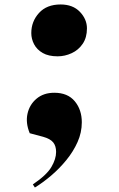

<svg xmlns="http://www.w3.org/2000/svg" viewBox="-20 -619 533 859"><path d="M120 -471Q120 -523 154.5 -561Q189 -599 251 -599Q306 -599 337.5 -566Q369 -533 369 -492Q369 -451 350 -423Q331 -395 300.5 -381Q270 -367 238 -367Q197 -367 171 -382Q145 -397 132.5 -421Q120 -445 120 -471ZM136 220 127 206Q189 164 210 128Q231 92 231 61Q231 34 218 18Q205 2 173 -7L113 -23Q94 -69 103 -110Q112 -151 143.5 -177.5Q175 -204 223 -204Q283 -204 314.5 -166Q346 -128 346 -72Q346 -26 327 16.5Q308 59 277 97Q246 135 209 166.5Q172 198 136 220Z"/></svg>

Font: Literata 72pt ExtraBold
Style: Italic
Weight: 800
Italic angle: -2°
Designer: Latin by Veronika Burian and Jose Scaglione. Greek by Irene Vlachou. Cyrillic by Vera Evstafieva
Foundry: TypeTogether
Version: Version 3.002